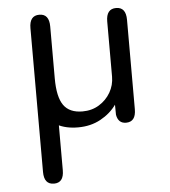

<svg xmlns="http://www.w3.org/2000/svg" viewBox="-52 -528 723 817"><g transform="rotate(-5 309.5 -120.0)"><path d="M146 240.5Q103.5 240.5 103.5 187V-223.5L188 -139V187Q188 240.5 146 240.5ZM146 -481Q188 -481 188 -427V-205.5Q188 -126 213 -90.5Q238 -55 294 -55Q333.5 -55 364.5 -74Q395.5 -93 413.5 -124Q431.5 -155 431.5 -191.5V-427Q431.5 -481 474 -481Q516 -481 516 -427V-45Q516 9 474 9Q440.5 9 434 -28.5L433.5 -71.5Q408 -35.5 365.5 -12.2Q323 11 269 11Q216.5 11 179.5 -9Q142.5 -29 123 -74Q103.5 -119 103.5 -193.5V-427Q103.5 -481 146 -481Z"/></g></svg>

Font: Sono Monospace
Style: Regular
Weight: 400
Designer: Tyler Finck
Foundry: Tyler Finck
Version: Version 2.112